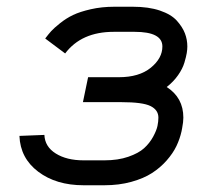

<svg xmlns="http://www.w3.org/2000/svg" viewBox="-20 -532 640 564"><path d="M329.1 -305.2Q388.7 -305.2 422.9 -333Q457 -360.8 457 -395.5Q457 -438.5 375.5 -438.5H314Q219.2 -438.5 171.4 -375L112.8 -418.9Q122.1 -431.2 130.1 -440.2Q138.2 -449.2 156.5 -463.9Q174.8 -478.5 194.8 -488Q214.8 -497.6 246.8 -504.9Q278.8 -512.2 315.4 -512.2H370.6Q416.5 -512.2 449.7 -501Q482.9 -489.7 499.5 -471.2Q516.1 -452.6 523.2 -434.1Q530.3 -415.5 530.3 -395.5Q530.3 -386.7 528.6 -376.2Q526.9 -365.7 521.7 -348.1Q516.6 -330.6 503.2 -311.3Q489.7 -292 469.7 -276.4Q518.6 -245.1 518.6 -186.5Q518.6 -173.8 515.1 -155.8L513.2 -146Q508.3 -124 498.3 -103Q488.3 -82 469.7 -60.8Q451.2 -39.6 426.5 -23.7Q401.9 -7.8 365.7 2.2Q329.6 12.2 286.6 12.2H225.6Q145 12.2 92.3 -27.6Q39.6 -67.4 37.1 -132.8L110.4 -135.7Q111.8 -101.1 143.8 -81.1Q175.8 -61 225.6 -61H286.6Q326.7 -61 356.9 -71.5Q387.2 -82 403.3 -96.7Q419.4 -111.3 429.7 -130.1Q439.9 -148.9 442.6 -162.1Q445.3 -175.3 445.3 -186.5Q445.3 -209 422.1 -220.5Q398.9 -231.9 337.4 -231.9H223.6L238.8 -305.2Z"/></svg>

Font: Anka/Coder
Style: Italic
Weight: 400
Italic angle: -12°
Monospace: yes
Version: Version 001.100